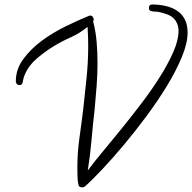

<svg xmlns="http://www.w3.org/2000/svg" viewBox="-20 -804 848 847"><path d="M807.6 -660.2Q807.6 -614.3 782.7 -553.7Q757.8 -493.2 717.8 -427.2Q677.7 -361.3 627.9 -293.9Q578.1 -226.6 527.8 -166.5Q477.5 -106.4 431.6 -57.6Q385.7 -8.8 354.5 18.6Q350.6 22.5 343.8 22.5Q337.9 22.5 333 20.5Q328.1 18.6 326.2 11.7Q322.3 -4.9 321.8 -26.9Q321.3 -48.8 321.3 -65.4Q321.3 -131.8 330.6 -196.8Q339.8 -261.7 347.7 -327.1Q355.5 -396.5 362.3 -464.8Q369.1 -533.2 369.1 -603.5Q369.1 -644.5 366.2 -685.5Q332 -657.2 293.5 -640.1Q254.9 -623 217.8 -600.6Q180.7 -578.1 144 -547.4Q107.4 -516.6 89.8 -475.6Q85 -465.8 83.5 -457Q82 -448.2 79.1 -437.5Q75.2 -428.7 66.4 -428.7Q58.6 -428.7 54.2 -433.6Q49.8 -438.5 49.8 -445.3Q49.8 -499 83.5 -544.4Q117.2 -589.8 166 -625.5Q214.8 -661.1 270 -688Q325.2 -714.8 368.2 -732.4Q374 -735.4 378.9 -735.4Q384.8 -735.4 389.2 -729.5Q393.6 -723.6 393.6 -717.8Q393.6 -713.9 390.6 -710.9Q402.3 -666 406.2 -620.1Q410.2 -574.2 410.2 -527.3Q410.2 -475.6 406.2 -424.3Q402.3 -373 397.5 -321.3Q389.6 -253.9 383.8 -186.5Q377.9 -119.1 367.2 -51.8Q390.6 -84 429.7 -130.9Q468.8 -177.7 513.2 -232.4Q557.6 -287.1 603 -346.7Q648.4 -406.2 685.1 -464.4Q721.7 -522.5 744.6 -574.7Q767.6 -627 767.6 -668Q767.6 -691.4 755.9 -710.9Q743.2 -730.5 720.7 -739.3Q698.2 -748 676.8 -752Q669.9 -752.9 662.6 -752.9Q655.3 -752.9 648.4 -754.9Q636.7 -756.8 636.7 -768.6Q636.7 -784.2 651.4 -784.2Q681.6 -784.2 710 -777.8Q738.3 -771.5 760.3 -757.3Q782.2 -743.2 794.9 -719.2Q807.6 -695.3 807.6 -660.2Z"/></svg>

Font: Calligraffitti
Style: Regular
Weight: 400
Designer: Dathan Boardman
Foundry: Open Window
Version: Version 1.001